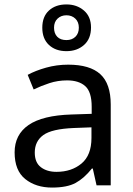

<svg xmlns="http://www.w3.org/2000/svg" viewBox="-20 -837 601 867"><path d="M288 -545Q386 -545 433 -502Q480 -459 480 -365V0H416L399 -76H395Q360 -32 321.5 -11Q283 10 215 10Q142 10 94 -28.5Q46 -67 46 -149Q46 -229 109 -272.5Q172 -316 303 -320L394 -323V-355Q394 -422 365 -448Q336 -474 283 -474Q241 -474 203 -461.5Q165 -449 132 -433L105 -499Q140 -518 188 -531.5Q236 -545 288 -545ZM314 -259Q214 -255 175.5 -227Q137 -199 137 -148Q137 -103 164.5 -82Q192 -61 235 -61Q303 -61 348 -98.5Q393 -136 393 -214V-262ZM280 -606Q231 -606 201 -634Q171 -662 171 -712Q171 -762 201 -789.5Q231 -817 280 -817Q327 -817 359 -789.5Q391 -762 391 -713Q391 -662 359.5 -634Q328 -606 280 -606ZM280 -656Q305 -656 320.5 -671Q336 -686 336 -712Q336 -738 320 -753Q304 -768 280 -768Q256 -768 240 -753Q224 -738 224 -712Q224 -686 238.5 -671Q253 -656 280 -656Z"/></svg>

Font: Noto Sans Hebrew Droid
Style: Regular
Weight: 400
Designer: Monotype Design Team
Foundry: Monotype Imaging Inc.
Version: Version 1.100